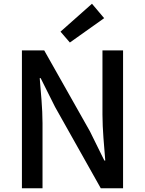

<svg xmlns="http://www.w3.org/2000/svg" viewBox="-20 -1005 774 1025"><path d="M97 0H207V-347C207 -427 198 -512 192 -588H197L274 -434L518 0H637V-736H527V-393C527 -313 536 -224 542 -148H537L460 -304L216 -736H97ZM353 -778 536 -908 471 -985 303 -836Z"/></svg>

Font: Source Han Sans KR Medium
Style: Regular
Weight: 500
Designer: Ryoko NISHIZUKA (kana & ideographs); Paul D. Hunt (Latin, Greek & Cyrillic); Wenlong ZHANG (bopomofo); Sandoll Communica
Foundry: Adobe Systems Incorporated
Version: Version 1.001;PS 1.001;hotconv 1.0.78;makeotf.lib2.5.61930